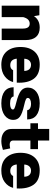

<svg xmlns="http://www.w3.org/2000/svg" viewBox="1000 -1724 730 2769"><g transform="rotate(90 1364.5 -340.0)"><path d="M228 -312C243.7 -371.1 273.4 -403.8 321.8 -403.8C369.1 -403.8 392.6 -371.1 392.6 -305.7V0H558.6V-342.8C558.6 -476.1 496.1 -548.3 379.4 -548.3C305.2 -548.3 250 -520.5 213.4 -465.3L200.2 -543.5H62V0H228Z M1172.4 -217.3C1178.2 -320.3 1160.2 -401.4 1118.2 -460.4C1076.2 -519 1007.3 -548.3 912.1 -548.3C832 -548.3 769.5 -523.4 725.1 -474.1C680.7 -424.8 658.2 -356.9 658.2 -271.5C658.2 -185.1 680.7 -117.7 725.1 -68.4C769.5 -19 833 5.4 914.6 5.4C981.9 5.4 1037.1 -10.7 1080.1 -43C1123 -74.7 1150.9 -115.2 1164.1 -164.6H993.2C980 -137.2 956.1 -123.5 920.4 -123.5C862.3 -123.5 832 -158.7 826.7 -217.3ZM827.6 -325.2C829.1 -383.3 863.3 -422.9 914.6 -422.9C973.1 -422.9 1002.9 -384.3 1003.4 -325.2Z M1469.2 -548.3C1333.5 -548.3 1243.7 -479 1243.7 -377.4C1243.7 -335.9 1259.8 -302.2 1291.5 -277.3C1323.2 -252.4 1377 -230.5 1453.6 -211.4C1544.9 -189 1559.6 -180.2 1559.6 -160.2C1559.6 -137.2 1527.8 -120.6 1475.6 -120.6C1408.7 -120.6 1376 -140.1 1372.1 -171.9H1238.8C1238.8 -62 1316.9 5.4 1472.7 5.4C1616.2 5.4 1709.5 -65.4 1709.5 -167.5C1709.5 -207.5 1694.3 -239.3 1664.1 -262.2C1633.3 -285.2 1580.6 -304.7 1505.9 -321.8C1411.1 -343.3 1393.1 -353.5 1393.1 -377.9C1393.1 -403.3 1425.8 -422.9 1475.1 -422.9C1535.2 -422.9 1565.9 -400.9 1570.3 -367.2H1703.1C1703.1 -480 1625 -548.3 1469.2 -548.3Z M2120.6 -122.6C2104.5 -118.7 2081.5 -115.2 2064.5 -115.2C2029.8 -115.2 2007.3 -131.3 2007.3 -165V-414.1H2131.3V-523.4H2007.3V-685.1H1840.3V-523.4H1758.3V-414.1H1840.3V-145.5C1840.3 -109.4 1848.1 -80.1 1864.3 -58.1C1896 -13.7 1952.1 5.4 2014.6 5.4C2059.1 5.4 2103.5 -5.4 2142.1 -17.6Z M2698.2 -217.3C2704.1 -320.3 2686 -401.4 2644 -460.4C2602.1 -519 2533.2 -548.3 2438 -548.3C2357.9 -548.3 2295.4 -523.4 2251 -474.1C2206.5 -424.8 2184.1 -356.9 2184.1 -271.5C2184.1 -185.1 2206.5 -117.7 2251 -68.4C2295.4 -19 2358.9 5.4 2440.4 5.4C2507.8 5.4 2563 -10.7 2606 -43C2648.9 -74.7 2676.8 -115.2 2689.9 -164.6H2519C2505.9 -137.2 2481.9 -123.5 2446.3 -123.5C2388.2 -123.5 2357.9 -158.7 2352.5 -217.3ZM2353.5 -325.2C2355 -383.3 2389.2 -422.9 2440.4 -422.9C2499 -422.9 2528.8 -384.3 2529.3 -325.2Z"/></g></svg>

Font: Estedad ExtraBold
Style: Regular
Weight: 800
Designer: Amin Abedi
Version: Version 7.3